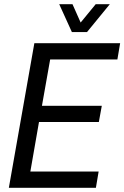

<svg xmlns="http://www.w3.org/2000/svg" viewBox="-20 -891 590 911"><path d="M22 0 143 -686H550L537 -609H218L179 -389H463L449 -312H165L124 -77H448L435 0ZM501 -871 393 -739H321L261 -871H324L376 -754H338L434 -871Z"/></svg>

Font: Archivo Condensed
Style: Italic
Weight: 400
Width: 3
Italic angle: -10°
Designer: Hector Gatti
Foundry: Omnibus-Type
Version: Version 2.001